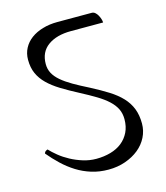

<svg xmlns="http://www.w3.org/2000/svg" viewBox="-107 -784 756 876"><g transform="rotate(-15 270.5 -346.5)"><path d="M408 -702Q417 -702 424 -696Q431 -690 436 -681Q441 -672 444 -662.5Q447 -653 447 -646H295Q227 -646 186 -616.5Q145 -587 145 -530Q145 -506 155.5 -486.5Q166 -467 187 -449Q208 -431 239 -413Q270 -395 312 -374Q358 -350 393 -328Q428 -306 451.5 -281Q475 -256 487 -225.5Q499 -195 499 -155Q499 -121 484 -91Q469 -61 442 -39Q415 -17 378 -4Q341 9 298 9Q255 9 218 -2.5Q181 -14 149 -34Q117 -54 89 -80.5Q61 -107 36 -137Q38 -144 42 -147Q46 -150 52 -152Q67 -136 88.5 -118.5Q110 -101 137 -86.5Q164 -72 194.5 -62.5Q225 -53 257 -53Q293 -53 324.5 -62Q356 -71 378.5 -89Q401 -107 414 -133.5Q427 -160 427 -195Q427 -222 416.5 -243.5Q406 -265 385 -284.5Q364 -304 332.5 -323Q301 -342 259 -364Q215 -387 180 -408.5Q145 -430 121 -453.5Q97 -477 84.5 -505Q72 -533 72 -570Q72 -600 85 -624.5Q98 -649 121 -666Q144 -683 176 -692.5Q208 -702 246 -702Z"/></g></svg>

Font: Gotu
Style: Regular
Weight: 400
Designer: Sarang Kulkarni & Kailash Malviya
Foundry: Ek Type
Version: Version 2.320;hotconv 1.0.109;makeotfexe 2.5.65596; ttfautoh